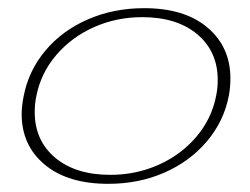

<svg xmlns="http://www.w3.org/2000/svg" viewBox="-20 -440 612 470"><path d="M33 -161Q33 -180 38 -205Q50 -267 91 -316Q132 -365 195 -392.5Q258 -420 333 -420Q432 -420 488 -372.5Q544 -325 544 -248Q544 -225 540 -205Q528 -143 486.5 -94Q445 -45 382.5 -17.5Q320 10 245 10Q146 10 89.5 -37Q33 -84 33 -161ZM509 -205Q513 -224 513 -244Q513 -314 463 -356Q413 -398 328 -398Q265 -398 210 -373.5Q155 -349 117.5 -305Q80 -261 69 -205Q65 -186 65 -166Q65 -96 115 -54Q165 -12 250 -12Q313 -12 368 -36.5Q423 -61 460.5 -105Q498 -149 509 -205Z"/></svg>

Font: Taviraj Thin
Style: Italic
Weight: 250
Italic angle: -12°
Designer: Katatrad Team
Foundry: CadsonDemak
Version: Version 1.001